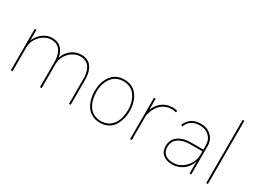

<svg xmlns="http://www.w3.org/2000/svg" viewBox="-48 -1339 2584 1948"><g transform="rotate(30 1244.0 -365.0)"><path d="M791 -293V0H771V-293Q771 -321.8 767.1 -346.9Q763.2 -372.1 753.7 -396.2Q744.1 -420.4 729 -437.3Q713.9 -454.1 689.5 -464.6Q665 -475.1 633.8 -475.1Q585.9 -475.1 543.2 -447.3Q500.5 -419.4 475.8 -375.7Q451.2 -332 451.2 -286.1V0H431.2V-289.1Q431.2 -318.4 427.5 -343.8Q423.8 -369.1 414.3 -394Q404.8 -418.9 389.9 -436.3Q375 -453.6 350.3 -464.4Q325.7 -475.1 293.9 -475.1Q246.6 -475.1 203.6 -447Q160.6 -418.9 135.3 -374.3Q109.9 -329.6 109.9 -282.2V0H89.8V-484.9H109.9V-359.9Q131.3 -416.5 181.4 -455.8Q231.4 -495.1 293.9 -495.1Q359.4 -495.1 397.5 -456.5Q435.5 -418 446.8 -351.1Q464.4 -413.6 515.9 -454.3Q567.4 -495.1 633.8 -495.1Q668.5 -495.1 696 -483.9Q723.6 -472.7 741.2 -453.9Q758.8 -435.1 770.3 -408.4Q781.7 -381.8 786.4 -353.5Q791 -325.2 791 -293Z M1341.8 -243.2Q1341.8 -193.4 1329.8 -149.2Q1317.9 -105 1293.9 -68.8Q1270 -32.7 1229.7 -11.5Q1189.5 9.8 1137.2 9.8Q1085 9.8 1044.2 -11.5Q1003.4 -32.7 979.5 -68.8Q955.6 -105 943.4 -149.2Q931.2 -193.4 931.2 -243.2Q931.2 -282.2 938.5 -318.4Q945.8 -354.5 961.9 -387Q978 -419.4 1001.7 -443.4Q1025.4 -467.3 1060.3 -481.2Q1095.2 -495.1 1137.2 -495.1Q1179.2 -495.1 1213.6 -481.2Q1248 -467.3 1271.5 -443.4Q1294.9 -419.4 1311 -387Q1327.1 -354.5 1334.5 -318.4Q1341.8 -282.2 1341.8 -243.2ZM1321.8 -243.2Q1321.8 -278.8 1315.4 -311.8Q1309.1 -344.7 1294.7 -374.8Q1280.3 -404.8 1259.3 -427Q1238.3 -449.2 1206.8 -462.2Q1175.3 -475.1 1137.2 -475.1Q1098.6 -475.1 1067.1 -462.2Q1035.6 -449.2 1014.4 -427Q993.2 -404.8 978.5 -374.8Q963.9 -344.7 957.5 -311.8Q951.2 -278.8 951.2 -243.2Q951.2 -197.8 961.9 -157Q972.7 -116.2 994.1 -82.8Q1015.6 -49.3 1052.5 -29.5Q1089.4 -9.8 1137.2 -9.8Q1184.6 -9.8 1221.2 -29.5Q1257.8 -49.3 1279.3 -82.8Q1300.8 -116.2 1311.3 -157Q1321.8 -197.8 1321.8 -243.2Z M1506.8 -484.9V-356.9Q1533.2 -421.4 1583.7 -458.3Q1634.3 -495.1 1702.1 -495.1Q1731.9 -495.1 1758.8 -486.8L1752.9 -467.8Q1727.1 -475.1 1702.1 -475.1Q1636.7 -475.1 1590.1 -437.7Q1543.5 -400.4 1521 -335.9Q1506.8 -299.3 1506.8 -282.2Q1506.3 -282.2 1506.3 -141.1L1506.8 0H1486.8V-484.9Z M2203.6 -331.1V0H2183.6V-142.1Q2163.1 -71.3 2107.4 -30.8Q2051.8 9.8 1980 9.8Q1915.5 9.8 1874.8 -23.7Q1834 -57.1 1834 -120.1Q1834 -154.8 1845.9 -182.6Q1857.9 -210.4 1877.7 -228.3Q1897.5 -246.1 1925 -258.1Q1952.6 -270 1981.7 -274.9Q2010.7 -279.8 2043 -279.8H2183.6V-331.1Q2183.6 -395.5 2141.8 -435.3Q2100.1 -475.1 2035.6 -475.1Q1975.6 -475.1 1938.7 -450.9Q1901.9 -426.8 1880.9 -376L1862.8 -383.8Q1886.2 -440.4 1928 -467.8Q1969.7 -495.1 2035.6 -495.1Q2108.4 -495.1 2156 -449.5Q2203.6 -403.8 2203.6 -331.1ZM2183.6 -220.2V-259.8H2043Q2006.3 -259.8 1974.6 -252.9Q1942.9 -246.1 1914.8 -230.7Q1886.7 -215.3 1870.4 -187Q1854 -158.7 1854 -120.1Q1854 -65.4 1888.9 -37.6Q1923.8 -9.8 1980 -9.8Q2063.5 -9.8 2123.5 -73Q2183.6 -136.2 2183.6 -220.2Z M2398.4 -740.2V0H2378.4V-740.2Z"/></g></svg>

Font: Genome Thin
Style: Regular
Weight: 250
Designer: Alfredo Marco Pradil
Version: Version 1.001